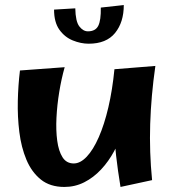

<svg xmlns="http://www.w3.org/2000/svg" viewBox="-20 -726 693 760"><path d="M235 14Q178 14 141.5 -15.5Q105 -45 84.5 -94Q64 -143 56.5 -203.5Q49 -264 50.5 -327Q52 -390 59 -447L236 -460Q223 -414 214.5 -362Q206 -310 203.5 -260Q201 -210 206.5 -169Q212 -128 227.5 -103.5Q243 -79 272 -79Q298 -79 323.5 -106Q349 -133 371 -183Q393 -233 409 -301.5Q425 -370 433 -452L482 -304Q480 -259 467 -214Q454 -169 432 -128Q410 -87 380 -55Q350 -23 313.5 -4.5Q277 14 235 14ZM457 14Q446 -53 439.5 -110.5Q433 -168 430.5 -221.5Q428 -275 429 -331.5Q430 -388 433 -452L595 -465Q578 -346 574.5 -235Q571 -124 582 -13ZM331 -553Q300 -553 268 -566Q236 -579 215 -608.5Q194 -638 194 -688L278 -693Q279 -641 294 -621.5Q309 -602 328 -602Q358 -602 369 -624Q380 -646 379 -696L470 -706Q470 -638 435.5 -595.5Q401 -553 331 -553Z"/></svg>

Font: Marhey Medium
Style: Regular
Weight: 500
Designer: Nur Syamsi & Bustanul Arifin
Foundry: Namelatype
Version: Version 1.000